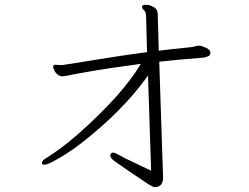

<svg xmlns="http://www.w3.org/2000/svg" viewBox="-20 -741 1040 803"><path d="M595 -523 591 -671Q591 -691 582.5 -698Q574 -705 574 -712V-713Q574 -721 590 -721Q606 -721 617 -714Q640 -706 640 -679V-662Q640 -656 641.5 -619.5Q643 -583 644 -529Q710 -537 748.5 -540.5Q787 -544 795.5 -547Q804 -550 812 -550H815Q826 -549 843 -540.5Q860 -532 860 -521Q860 -510 851 -506Q842 -502 831 -500Q705 -490 646 -483L662 1Q662 33 640 40Q632 42 627 42Q622 42 603 31Q454 -68 447.5 -77Q441 -86 441 -90Q441 -103 454 -103Q460 -103 479 -92Q498 -81 535.5 -63.5Q573 -46 612 -27L599 -425Q513 -305 388 -198Q289 -112 210 -70Q177 -52 166 -52Q155 -52 155 -59Q155 -70 175 -81Q236 -119 304 -178Q493 -345 569 -474Q427 -455 346 -440.5Q265 -426 258 -424Q251 -422 240 -422Q229 -422 219.5 -430.5Q210 -439 206 -449Q202 -459 202 -461Q202 -470 212 -470L233 -469Q237 -469 241 -469Q245 -469 373.5 -490Q502 -511 595 -523Z"/></svg>

Font: LXGW WenKai Lite Light
Style: Regular
Weight: 300
Designer: LXGW / Fontworks Inc.
Foundry: LXGW / Fontworks Inc.
Version: Version 1.511; March 25, 2025